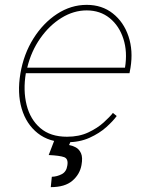

<svg xmlns="http://www.w3.org/2000/svg" viewBox="-20 -574 617 790"><path d="M254.3 11.4Q182.5 11.4 135.3 -25.9Q88.1 -63.2 69.2 -127.1Q50.4 -191.1 63.9 -271.3Q77.4 -351.6 117.5 -415.5Q157.7 -479.4 214.8 -516.7Q272 -554 336.6 -554Q399.9 -554 444.4 -518.6Q489 -483.3 508.7 -424.5Q528.4 -365.8 517 -295.5L512.8 -272.7H86.3Q74.6 -201.7 89.5 -142.2Q104.4 -82.7 145.8 -47.1Q187.1 -11.4 255.7 -11.4Q305.4 -11.4 343.2 -29.1Q381 -46.9 406.4 -70Q431.8 -93 444.6 -109.4L460.2 -96.6Q445.3 -76 417.3 -50.8Q389.2 -25.6 348.4 -7.1Q307.5 11.4 254.3 11.4ZM92 -295.5H494.3Q505 -360.8 487.7 -414.2Q470.5 -467.7 431.3 -499.5Q392 -531.2 336.6 -531.2Q283 -531.2 233.1 -500.5Q183.2 -469.8 145.8 -416.5Q108.3 -363.3 92 -295.5ZM206 -2.8H275.6L264.2 22.7Q277.7 24.9 291.7 32.3Q305.8 39.8 313.4 56.8Q321 73.9 315.3 105.1Q308.6 143.1 277.9 169.6Q247.2 196 188.9 196L193.2 153.4Q214.8 152.7 234.2 142.6Q253.6 132.5 257.1 106.5Q261.7 79.2 243.8 72.6Q225.9 66.1 180.4 63.9Z"/></svg>

Font: Inter UI Thin
Style: Italic
Weight: 100
Italic angle: -9.39999°
Designer: Rasmus Andersson
Foundry: rsms
Version: 3.2;8d6f07862